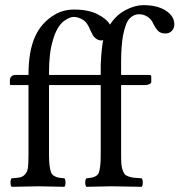

<svg xmlns="http://www.w3.org/2000/svg" viewBox="-20 -718 692 740"><path d="M446.8 -122.1Q446.8 -100.1 447.8 -86.7Q448.7 -73.2 452.6 -62.5Q456.5 -51.8 460.7 -46.6Q464.8 -41.5 475.3 -37.8Q485.8 -34.2 496.1 -33Q506.3 -31.7 525.9 -30.8Q530.3 -26.4 530.3 -14.4Q530.3 -2.4 525.9 2Q439.9 0 408.2 0Q397 0 313 2Q308.6 -2.4 308.6 -14.4Q308.6 -26.4 313 -30.8Q328.1 -32.2 335.7 -33.9Q343.3 -35.6 351.1 -40.5Q358.9 -45.4 361.8 -55.4Q364.7 -65.4 366.5 -81.1Q368.2 -96.7 368.2 -122.1V-390.1H168.9V-122.1Q168.9 -96.7 170.9 -80.8Q172.9 -64.9 176.3 -55.2Q179.7 -45.4 187.7 -40.5Q195.8 -35.6 203.9 -33.9Q211.9 -32.2 228 -30.8Q232.4 -26.4 232.4 -14.4Q232.4 -2.4 228 2Q142.1 0 129.9 0Q108.9 0 24.9 2Q20.5 -2.4 20.5 -14.4Q20.5 -26.4 24.9 -30.8Q47.9 -32.2 58.3 -34.7Q68.8 -37.1 77.4 -46.9Q85.9 -56.6 87.9 -73.2Q89.8 -89.8 89.8 -122.1V-390.1H22.9Q18.1 -390.1 18.1 -396V-409.2Q18.1 -416.5 23.4 -422.9Q28.8 -429.2 41 -429.2H89.8Q89.8 -520 114.7 -575.9Q139.6 -631.8 191.9 -662.1Q224.6 -681.2 266.1 -681.2Q320.3 -681.2 356 -663.1Q391.6 -645 403.8 -623Q427.7 -660.2 464.1 -679.2Q500.5 -698.2 532.2 -698.2Q586.4 -698.2 619.1 -677Q651.9 -655.8 651.9 -624Q651.9 -608.9 642.1 -598.9Q632.3 -588.9 617.2 -588.9Q599.1 -588.9 589.1 -599.1Q579.1 -609.4 569.8 -628.9Q563 -644 548.3 -653.6Q533.7 -663.1 516.1 -663.1Q495.1 -663.1 479.5 -646.7Q463.9 -630.4 454.1 -581.1Q446.8 -538.1 446.8 -481.9V-429.2H555.2Q563 -429.2 563 -422.9V-402.8Q563 -397 555.4 -393.6Q547.9 -390.1 539.1 -390.1H446.8ZM377.9 -564Q374 -562 372.1 -562Q359.9 -562 350.8 -568.6Q341.8 -575.2 337.9 -582Q334 -588.9 328.1 -602.1Q315.9 -631.8 300.8 -641.1Q281.2 -652.8 264.2 -652.8Q256.8 -652.8 247.6 -649.2Q238.3 -645.5 226.1 -636.7Q213.9 -627.9 202.1 -607.9Q190.4 -587.9 183.1 -560.1Q168.9 -514.2 168.9 -438V-429.2H368.2V-469.2Q371.6 -537.6 377.9 -564Z"/></svg>

Font: Linux Libertine G
Style: Regular
Weight: 400
Designer: Philipp H. Poll
Foundry: Philipp H. Poll
Version: Version 4.7.5